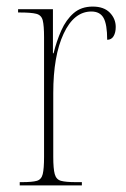

<svg xmlns="http://www.w3.org/2000/svg" viewBox="-20 -564 384 584"><path d="M40 0V-10H47Q78 -10 92 -14Q106 -18 110 -34.5Q114 -51 114 -87V-451Q114 -486 110 -502Q106 -518 90.5 -522Q75 -526 42 -526H35V-536H141V-402H143Q152 -439 166.5 -471.5Q181 -504 204 -524Q227 -544 262 -544Q296 -544 314 -525.5Q332 -507 332 -482Q332 -465 325.5 -454Q319 -443 306 -443Q306 -490 295 -509.5Q284 -529 258 -529Q205 -529 173.5 -461.5Q142 -394 142 -281V-87Q142 -51 146.5 -34.5Q151 -18 165.5 -14Q180 -10 211 -10H229V0Z"/></svg>

Font: Noto Serif Display Condensed Thin
Style: Regular
Weight: 100
Width: 3
Designer: Monotype Design Team
Foundry: Monotype Imaging Inc.
Version: Version 2.009